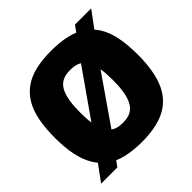

<svg xmlns="http://www.w3.org/2000/svg" viewBox="-184 -890 1073 1073"><g transform="rotate(-45 353.0 -353.0)"><path d="M155 13H27L150 -156L153 -157L476 -618H479L552 -719H680L560 -556H556L240 -100H237ZM354 -141Q379 -141 399.5 -147Q420 -153 435.5 -167.5Q451 -182 461.5 -206Q472 -230 477.5 -265.5Q483 -301 483 -351Q483 -400 477.5 -435.5Q472 -471 461.5 -495Q451 -519 435.5 -533Q420 -547 399.5 -553Q379 -559 354 -559Q329 -559 308.5 -553Q288 -547 272.5 -533Q257 -519 246.5 -495Q236 -471 230.5 -435.5Q225 -400 225 -350Q225 -301 230.5 -265Q236 -229 246.5 -205.5Q257 -182 272.5 -167.5Q288 -153 308.5 -147Q329 -141 354 -141ZM353 10Q287 10 234 -2Q181 -14 142 -41Q103 -68 77 -110Q51 -152 38 -211.5Q25 -271 25 -350Q25 -428 37 -487.5Q49 -547 74.5 -589Q100 -631 139 -658Q178 -685 231.5 -697.5Q285 -710 354 -710Q423 -710 476.5 -697.5Q530 -685 568.5 -658.5Q607 -632 632.5 -590.5Q658 -549 670 -489.5Q682 -430 682 -353Q682 -273 669 -212.5Q656 -152 630 -110Q604 -68 565 -41.5Q526 -15 473 -2.5Q420 10 353 10Z"/></g></svg>

Font: Georama ExtraCondensed Thin ExtraBold
Style: Regular
Weight: 800
Version: Version 1.001